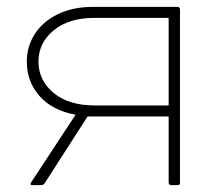

<svg xmlns="http://www.w3.org/2000/svg" viewBox="-20 -526 619 559"><path d="M504 -498V7Q504 13 496 13H479Q471 13 471 5V-187H251H235L111 6Q107 13 99 13H74Q70 13 69 11Q68 9 70 6L200 -192Q133 -204 95.5 -246Q58 -288 58 -347Q58 -390 81 -426.5Q104 -463 148 -484.5Q192 -506 251 -506H496Q504 -506 504 -498ZM92 -347Q92 -292 136 -255.5Q180 -219 256 -219H471V-474H256Q180 -474 136 -437.5Q92 -401 92 -347Z"/></svg>

Font: LINE Seed JP_TTF Thin
Style: Regular
Weight: 250
Designer: LY Corporation & Fontrix & Fontworks
Version: Version 1.008